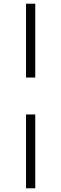

<svg xmlns="http://www.w3.org/2000/svg" viewBox="-20 -770 332 1040"><path d="M171 -750V-350H121V-750ZM171 -150V250H121V-150Z"/></svg>

Font: Arsenal
Style: Regular
Weight: 400
Designer: Andrij Shevchenko
Foundry: Stairsfor.com
Version: Version 1.000